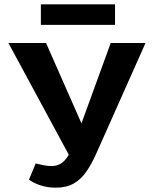

<svg xmlns="http://www.w3.org/2000/svg" viewBox="-20 -857 703 888"><path d="M238 11Q200 11 168 0.5Q136 -10 114 -26L145 -101Q165 -96 183 -92.5Q201 -89 219 -89Q244 -89 263 -101.5Q282 -114 296.5 -138.5Q311 -163 325 -199L492 -658H653L424 -144Q403 -97 378.5 -62Q354 -27 320.5 -8Q287 11 238 11ZM313 -114 19 -658H193L398 -193ZM169 -742V-837H512V-742Z"/></svg>

Font: Ysabeau SC ExtraBold
Style: Regular
Weight: 800
Designer: Christian Thalmann (Catharsis Fonts)
Version: Version 2.001;gftools[0.9.30]; featfreeze: smcp